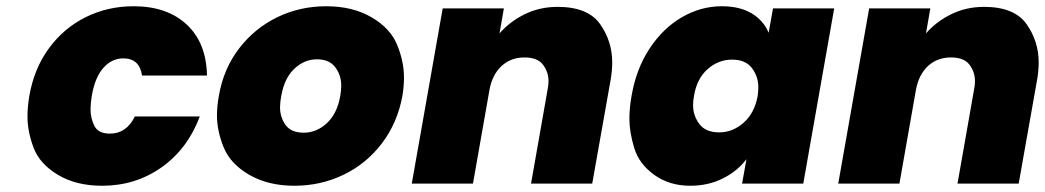

<svg xmlns="http://www.w3.org/2000/svg" viewBox="-20 -588 3347 615"><path d="M74 -281Q89 -368 136.5 -433Q184 -498 254.5 -533Q325 -568 408 -568Q515 -568 578 -509.5Q641 -451 643 -346H435Q427 -401 375 -401Q338 -401 311 -370.5Q284 -340 274 -281Q270 -257 270 -238Q270 -209 282.5 -184.5Q295 -160 332 -160Q385 -160 412 -215H620Q581 -111 497.5 -52Q414 7 307 7Q224 7 165.5 -28Q107 -63 87.5 -115Q68 -167 68 -215Q68 -246 74 -281Z M923 7Q839 7 778.5 -28Q718 -63 696.5 -116Q675 -169 675 -218Q675 -248 681 -281Q696 -368 746 -433Q796 -498 868.5 -533Q941 -568 1025 -568Q1109 -568 1169.5 -533Q1230 -498 1252 -444.5Q1274 -391 1274 -340Q1274 -312 1269 -281Q1253 -194 1203 -128.5Q1153 -63 1080 -28Q1007 7 923 7ZM953 -163Q994 -163 1027 -193.5Q1060 -224 1070 -281Q1073 -299 1073 -314Q1073 -347 1054 -372.5Q1035 -398 995 -398Q955 -398 923 -368Q891 -338 881 -281Q877 -261 877 -244Q877 -213 894.5 -188Q912 -163 953 -163Z M1766 -566Q1863 -566 1902 -511Q1941 -456 1941 -388Q1941 -359 1935 -327L1877 0H1681L1734 -301Q1737 -316 1737 -328Q1737 -357 1719.5 -380.5Q1702 -404 1660 -404Q1616 -404 1586.5 -376.5Q1557 -349 1548 -301L1495 0H1299L1398 -561H1594L1580 -481Q1613 -519 1661 -542.5Q1709 -566 1766 -566Z M2003 -281Q2018 -368 2061 -433Q2104 -498 2164.5 -533Q2225 -568 2292 -568Q2350 -568 2388 -545Q2426 -522 2442 -483L2456 -561H2652L2553 0H2357L2371 -78Q2341 -39 2294.5 -16Q2248 7 2191 7Q2124 7 2075.5 -28Q2027 -63 2011.5 -114Q1996 -165 1996 -208Q1996 -242 2003 -281ZM2407 -281Q2409 -296 2409 -309Q2409 -343 2388.5 -370Q2368 -397 2325 -397Q2281 -397 2246.5 -366.5Q2212 -336 2203 -281Q2200 -265 2200 -251Q2200 -218 2220 -191Q2240 -164 2284 -164Q2327 -164 2362 -195Q2397 -226 2407 -281Z M3132 -566Q3229 -566 3268 -511Q3307 -456 3307 -388Q3307 -359 3301 -327L3243 0H3047L3100 -301Q3103 -316 3103 -328Q3103 -357 3085.5 -380.5Q3068 -404 3026 -404Q2982 -404 2952.5 -376.5Q2923 -349 2914 -301L2861 0H2665L2764 -561H2960L2946 -481Q2979 -519 3027 -542.5Q3075 -566 3132 -566Z"/></svg>

Font: Fz Poppins ExtBd
Style: Italic
Weight: 800
Italic angle: -10°
Designer: Ninad Kale (Devanagari), Jonny Pinhorn (Latin)
Foundry: Indian Type Foundry
Version: Vit hóa bi Vntype.Com & FontZin.Com